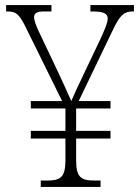

<svg xmlns="http://www.w3.org/2000/svg" viewBox="-20 -734 551 754"><path d="M140 0H375V-25H352C298 -25 279 -37 279 -106V-190H414V-220H279V-308H414V-337H289L424 -618C450 -672 466 -689 500 -689H506V-714H335V-689H345C390 -689 403 -679 403 -661C403 -645 391 -617 374 -580L305 -435C287 -398 269 -359 260 -337C244 -373 222 -422 202 -464L133 -609C122 -633 114 -652 114 -666C114 -682 124 -689 153 -689H182V-714H4V-689H11C42 -689 55 -678 77 -635L224 -337H101V-308H237V-220H101V-190H237V-101C236 -36 216 -25 164 -25H140Z"/></svg>

Font: Noto Serif Myanmar SemiCondensed ExtraLight
Style: Regular
Weight: 200
Width: 4
Designer: Ben Mitchell and the Monotype Design Team
Foundry: Monotype Imaging Inc.
Version: Version 2.106